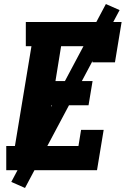

<svg xmlns="http://www.w3.org/2000/svg" viewBox="-20 -844 640 952"><path d="M11 0V-120H54L136 -615H108V-735H583L550 -535H438L451 -615H283L255 -442H439L419 -322H235L201 -120H369L382 -200H494L461 0ZM104 88 36 58 505 -824 573 -794Z"/></svg>

Font: Iosevka Slab Heavy Extended
Style: Italic
Weight: 900
Width: 7
Italic angle: -9°
Monospace: yes
Designer: Belleve Invis
Foundry: Belleve Invis
Version: Version 11.1.0; ttfautohint (v1.8.3)